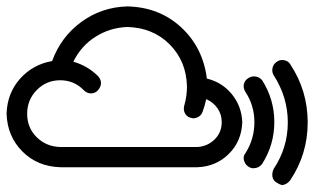

<svg xmlns="http://www.w3.org/2000/svg" viewBox="-20 -599 956 584"><path d="M837.9 -35.9Q830.3 -37.9 820.5 -44.1Q810.8 -50.3 808.7 -61.5Q806.7 -72.8 812.3 -85.1Q855.4 -149.7 855.4 -226.7Q855.4 -303.6 812.3 -370.3Q806.7 -379.5 808.7 -391.3Q810.8 -403.1 821.3 -410.8Q831.8 -418.5 844.6 -415.9Q857.4 -413.3 863.1 -403.1Q915.9 -323.1 915.9 -226.7Q915.9 -130.3 863.1 -51.3Q853.3 -37.9 837.9 -35.9ZM749.7 -87.2Q742.1 -87.2 733.3 -93.8Q724.6 -100.5 721.8 -112.3Q719 -124.1 726.7 -133.3Q753.8 -176.4 753.8 -227.2Q753.8 -277.9 726.7 -319Q719 -331.3 721.8 -343.1Q724.6 -354.9 735.4 -361.5Q746.2 -368.2 757.9 -366.2Q769.7 -364.1 777.4 -354.9Q814.4 -296.4 814.4 -227.7Q814.4 -159 777.4 -100.5Q767.2 -87.2 749.7 -87.2ZM580 -151.8Q611.3 -153.8 632.8 -174.9Q654.4 -195.9 654.4 -227.7Q654.4 -251.3 641.5 -269.7Q628.7 -288.2 607.2 -297.4Q603.1 -277.9 596.4 -259.5Q589.7 -241 568.2 -239L558.5 -241Q546.7 -245.1 541.8 -255.9Q536.9 -266.7 541 -280Q548.7 -307.7 548.7 -336.4Q546.7 -413.3 495.9 -464.1Q445.1 -514.9 367.2 -516.9Q314.4 -514.9 270.5 -487.2Q226.7 -459.5 203.1 -411.3Q246.2 -399 277.4 -368.2Q287.2 -357.9 287.2 -346.7Q287.2 -335.4 278.5 -325.1Q269.7 -314.9 256.9 -314.9Q244.1 -314.9 234.4 -325.1Q205.1 -354.9 163.1 -354.9Q121 -354.9 91.8 -325.1Q62.6 -295.4 62.6 -252.8Q62.6 -210.3 91.8 -181.5Q121 -152.8 164.1 -151.8ZM609.2 -360Q655.9 -348.7 685.4 -312.3Q714.9 -275.9 716.9 -227.7Q714.9 -169.2 675.9 -130.8Q636.9 -92.3 580 -90.3H164.1Q93.8 -92.3 47.9 -138.5Q2.1 -184.6 0 -253.3Q2.1 -315.9 41 -359.5Q80 -403.1 138.5 -413.3Q165.6 -487.2 227.4 -532.3Q289.2 -577.4 367.2 -579.5Q464.6 -577.4 531 -515.9Q597.4 -454.4 609.2 -360Z"/></svg>

Font: FiraCode Nerd Font
Style: Regular
Weight: 400
Designer: Carrois Corporate, Edenspiekermann AG, Nikita Prokopov
Foundry: Carrois Corporate, Edenspiekermann AG, Nikita Prokopov
Version: Version 6.002;Nerd Fonts 2.2.2